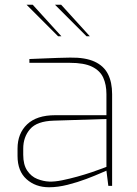

<svg xmlns="http://www.w3.org/2000/svg" viewBox="-20 -784 580 810"><path d="M187 6Q130 6 92 -28Q54 -62 54 -126V-157Q54 -221 94.5 -259.5Q135 -298 213 -298H429V-387Q429 -427 415.5 -456.5Q402 -486 368.5 -502.5Q335 -519 274 -519H104V-535Q135 -536 178 -538Q221 -540 276 -541Q340 -542 379 -524Q418 -506 435.5 -471.5Q453 -437 453 -387V0H437L429 -64Q428 -64 404.5 -53.5Q381 -43 344 -29Q307 -15 265.5 -4.5Q224 6 187 6ZM187 -18Q211 -17 242.5 -23.5Q274 -30 306.5 -39Q339 -48 367 -57.5Q395 -67 412 -73.5Q429 -80 429 -80V-282L207 -275Q136 -273 107 -239.5Q78 -206 78 -157V-131Q78 -89 95 -64Q112 -39 137.5 -29Q163 -19 187 -18ZM345 -631 212 -764H238L359 -631ZM225 -631 92 -764H118L239 -631Z"/></svg>

Font: Exo Thin Thin
Style: Regular
Weight: 250
Version: Version 2.000